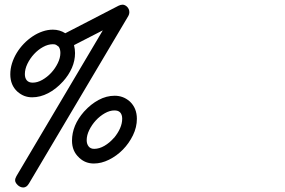

<svg xmlns="http://www.w3.org/2000/svg" viewBox="-20 -747 1244 837"><path d="M302.7 -550.3Q307.1 -532.7 307.1 -515.6Q307.1 -482.4 293.5 -451.2Q279.8 -419.9 254.9 -392.1L253.4 -390.6H253.9H253.4Q224.1 -358.4 189.7 -340.6Q155.3 -322.8 120.1 -322.8Q84 -322.8 57.1 -346.7H56.2Q55.7 -346.7 55.7 -348.1V-347.7Q24.9 -376 24.9 -422.9Q24.9 -446.8 32.2 -470.5Q39.6 -494.1 52.7 -515.9Q65.9 -537.6 83.7 -556.2Q101.6 -574.7 122.1 -588.4Q142.6 -602.1 165.3 -609.9Q188 -617.7 210.4 -617.7Q240.2 -617.7 264.6 -602.1L497.1 -722.2Q506.3 -726.6 514.6 -726.6Q519.5 -726.6 524.7 -724.1Q529.8 -721.7 534.2 -717.3Q538.6 -712.9 541.3 -706.8Q543.9 -700.7 543.9 -693.4Q543.9 -685.5 539.6 -677.7L106.4 52.7Q96.2 70.3 81.5 70.3Q74.7 70.3 68.4 67.4Q62 64.5 57.1 59.8Q52.2 55.2 49.1 49.8Q45.9 44.4 45.9 39.1Q45.9 30.8 51.8 20.5L428.2 -614.7ZM235.8 -543.5Q229 -548.3 224.9 -551.3Q220.7 -554.2 210.4 -554.2Q189.5 -554.2 167.7 -542.2Q146 -530.3 128.4 -511.2Q110.8 -492.2 99.6 -469Q88.4 -445.8 88.4 -423.8Q88.4 -406.7 96.9 -396.7Q105.5 -386.7 122.6 -386.7Q143.1 -386.7 164.6 -398.9Q186 -411.1 203.4 -429.9Q220.7 -448.7 231.9 -471.7Q243.2 -494.6 243.2 -516.1Q243.2 -533.2 235.8 -543.5ZM545.9 -305.2Q546.4 -304.2 546.4 -304.2Q576.7 -275.4 576.7 -229Q576.7 -192.4 559.6 -157.2Q542.5 -122.1 515.6 -94.7Q488.8 -67.4 455.3 -50.8Q421.9 -34.2 389.2 -34.2Q352.5 -34.2 326.7 -58.1Q325.2 -58.1 325.2 -59.6L324.7 -60.1Q293.9 -87.9 293.9 -133.8Q293.9 -200.7 346.2 -260.3L348.1 -262.2Q376 -293 409.9 -311.3Q443.8 -329.6 480 -329.6Q516.6 -329.6 543.9 -306.2L545.4 -304.7ZM503.4 -257.3Q499 -261.7 492.7 -263.7Q486.3 -265.6 479 -265.6Q458.5 -265.6 437 -253.4Q415.5 -241.2 397.9 -222.2Q380.4 -203.1 369.1 -180.2Q357.9 -157.2 357.9 -135.7Q357.9 -119.6 366.2 -108.9Q374.5 -98.1 390.6 -98.1Q412.6 -98.1 435.3 -111.3Q458 -124.5 476.6 -146H477.1Q494.1 -166.5 503.4 -187.7Q512.7 -209 512.7 -229.5Q512.7 -247.6 503.4 -257.3Z"/></svg>

Font: Erica Type
Style: Italic
Weight: 400
Monospace: yes
Designer: Peter Wiegel
Foundry: Peter Wiegel
Version: Version 1.000 2010 initial release